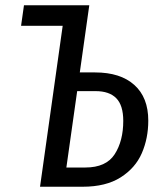

<svg xmlns="http://www.w3.org/2000/svg" viewBox="-20 -709 603 729"><path d="M543 -251Q543 -184 518.5 -127.5Q494 -71 438 -35.5Q382 0 294 0H132L218 -611H60L71 -689H319L283 -434H341Q437 -434 490 -386.5Q543 -339 543 -251ZM448 -250Q448 -309 421.5 -336Q395 -363 343 -363H273L232 -73H304Q383 -73 415.5 -123.5Q448 -174 448 -250Z"/></svg>

Font: Fira Sans Extra Condensed
Style: Italic
Weight: 400
Width: 3
Italic angle: -8°
Designer: Carrois Corporate & Edenspiekermann AG
Foundry: Carrois Corporate GbR & Edenspiekermann AG
Version: Version 4.203